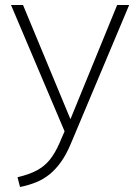

<svg xmlns="http://www.w3.org/2000/svg" viewBox="-20 -520 560 767"><path d="M60 227 50 188Q97 177 127.5 160.5Q158 144 179 118Q200 92 217 53L243 -7L242 14L24 -500H72L273 -16H250L448 -500H496L263 54Q245 97 224 126.5Q203 156 178.5 176Q154 196 124.5 208Q95 220 60 227Z"/></svg>

Font: Mulish ExtraLight ExtraLight
Style: Regular
Weight: 250
Version: Version 3.603